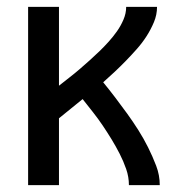

<svg xmlns="http://www.w3.org/2000/svg" viewBox="-20 -540 540 560"><path d="M62 0V-520H152V-290Q167 -302 182.5 -314Q198 -326 212.5 -338.5Q227 -351 241.5 -364Q256 -377 270 -390.5Q284 -404 297 -418.5Q310 -433 321 -448.5Q332 -464 340 -482.5Q348 -501 348 -520H438Q438 -497 429 -475.5Q420 -454 407.5 -434.5Q395 -415 379.5 -397.5Q364 -380 348 -363.5Q332 -347 315 -331Q298 -315 281 -300Q299 -278 316.5 -255Q334 -232 351 -208.5Q368 -185 383.5 -160.5Q399 -136 412 -110Q425 -84 435.5 -56.5Q446 -29 446 0H356Q356 -24 348 -47Q340 -70 329 -91.5Q318 -113 305.5 -133.5Q293 -154 279.5 -174Q266 -194 251 -213Q236 -232 221 -251Q204 -237 186.5 -223Q169 -209 152 -195V0Z"/></svg>

Font: Iosevka Curly Medium
Style: Regular
Weight: 500
Monospace: yes
Designer: Belleve Invis
Foundry: Belleve Invis
Version: Version 22.1.2; ttfautohint (v1.8.4)